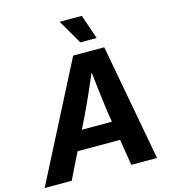

<svg xmlns="http://www.w3.org/2000/svg" viewBox="-165 -1053 1027 1159"><g transform="rotate(-15 348.5 -473.0)"><path d="M-30.8 0 342.3 -727.5H536.6L671.4 0H510.7L453.6 -352.5Q444.3 -420.4 435.1 -498Q425.8 -575.7 416 -670.4H453.6Q413.6 -576.7 379.4 -499Q345.2 -421.4 312 -352.5L138.2 0ZM155.3 -163.1 175.3 -281.7H559.1L539.1 -163.1ZM404.8 -793.5 316.4 -945.8H455.1L506.8 -793.5Z"/></g></svg>

Font: Inter 24pt
Style: Bold Italic
Weight: 700
Italic angle: -9.3988°
Version: Version 4.001;git-66647c0bb